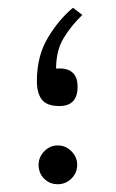

<svg xmlns="http://www.w3.org/2000/svg" viewBox="-20 -473 297 493"><path d="M191.4 -434.6Q163.1 -407.7 143.6 -375.5Q124 -343.3 124 -296.9Q179.2 -301.3 179.2 -250.5Q179.2 -200.7 132.8 -200.7Q100.1 -200.7 87.4 -217.3Q74.7 -233.9 74.7 -265.1Q74.7 -329.1 103 -376.2Q131.3 -423.3 167.5 -453.1ZM79.1 -49.8Q79.1 -69.8 93.8 -84.7Q108.4 -99.6 128.4 -99.6Q148.4 -99.6 163.3 -84.7Q178.2 -69.8 178.2 -49.8Q178.2 -29.3 163.6 -14.6Q148.9 0 128.4 0Q107.4 0 93.3 -14.2Q79.1 -28.3 79.1 -49.8Z"/></svg>

Font: Vazirmatn FD ExtraLight
Style: Regular
Weight: 200
Designer: Saber Rastikerdar
Foundry: Saber Rastikerdar
Version: Version 33.003